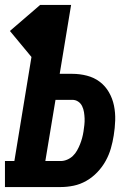

<svg xmlns="http://www.w3.org/2000/svg" viewBox="-35 -755 555 775"><path d="M-15 0V-105H23L92 -525L5 -630L127 -735H252L206 -457H257Q287 -457 316 -449.5Q345 -442 367.5 -425Q390 -408 404.5 -383Q419 -358 425 -329Q431 -300 430 -269Q429 -238 424 -208Q420 -182 412.5 -156Q405 -130 391.5 -105.5Q378 -81 358 -60Q338 -39 313.5 -25Q289 -11 262.5 -5.5Q236 0 210 0ZM148 -105H210Q223 -105 236 -110.5Q249 -116 259 -125.5Q269 -135 276 -147.5Q283 -160 288 -172.5Q293 -185 296.5 -198Q300 -211 302 -224Q304 -237 305.5 -250.5Q307 -264 306.5 -277Q306 -290 304 -302.5Q302 -315 296.5 -326.5Q291 -338 280.5 -345Q270 -352 257 -352H189Z"/></svg>

Font: Iosevka Curly Slab XBdObl
Style: Regular
Weight: 800
Italic angle: -9°
Monospace: yes
Designer: Belleve Invis
Foundry: Belleve Invis
Version: Version 11.1.0; ttfautohint (v1.8.3)